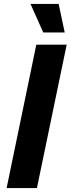

<svg xmlns="http://www.w3.org/2000/svg" viewBox="-20 -956 359 976"><path d="M13.6 0 164.6 -729H319L167.7 0ZM199.9 -790.9 135 -936.1H278.1L309 -790.9Z"/></svg>

Font: Mona Sans ExtraLight
Style: Italic
Weight: 200
Italic angle: -11.6951°
Designer: Deni Anggara
Foundry: GitHub
Version: Version 2.000